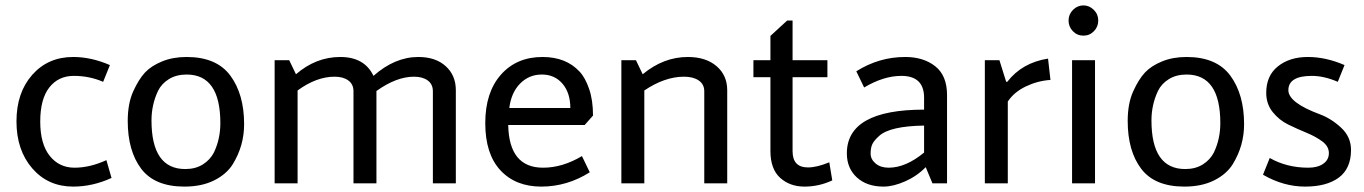

<svg xmlns="http://www.w3.org/2000/svg" viewBox="-20 -679 5052 711"><path d="M251 -468Q318 -468 387 -438L362 -376Q311 -398 253.5 -398Q196 -398 162.5 -355Q129 -312 129 -229Q129 -146 164 -102Q199 -58 256 -58Q313 -58 374 -86L393 -20Q323 12 251 12Q158 12 99.5 -55.5Q41 -123 41 -229.5Q41 -336 99.5 -402Q158 -468 251 -468Z M671 -403Q633 -403 605.5 -386Q578 -369 565 -342Q541 -291 541 -233Q541 -53 666 -53Q704 -53 731 -70Q758 -87 772 -114Q796 -164 796 -223Q796 -403 671 -403ZM671 -468Q782 -468 833 -399Q884 -330 884 -219Q884 -139 842 -71Q819 -34 773 -11Q727 12 663 12Q553 12 503 -54Q453 -120 453 -231Q453 -296 473.5 -341Q494 -386 517 -410.5Q540 -435 580 -451.5Q620 -468 671 -468Z M1076 -404Q1150 -468 1240 -468Q1330 -468 1363 -398Q1442 -468 1529 -468Q1593 -468 1630.5 -434Q1668 -400 1668 -345V0H1583V-341Q1583 -367 1564 -381Q1545 -395 1513 -395Q1448 -395 1374 -342V0H1289V-341Q1289 -367 1270 -381Q1251 -395 1219 -395Q1152 -395 1082 -344V0H997V-456H1051Z M1991 -58Q2063 -58 2135 -101L2164 -41Q2080 12 1984.5 12Q1889 12 1833 -48.5Q1777 -109 1777 -223Q1777 -337 1835 -402.5Q1893 -468 1989 -468Q2076 -468 2126 -414Q2147 -392 2161.5 -350Q2176 -308 2176 -251L2145 -216H1862Q1865 -58 1991 -58ZM1866 -279H2092Q2092 -335 2063 -369Q2034 -403 1986.5 -403Q1939 -403 1906 -369.5Q1873 -336 1866 -279Z M2673 -345V0H2588V-341Q2588 -367 2567.5 -381Q2547 -395 2513 -395Q2442 -395 2366 -344V0H2281V-456H2335L2360 -404Q2437 -468 2527 -468Q2594 -468 2633.5 -434Q2673 -400 2673 -345Z M2915 -393V-119Q2915 -59 2972 -59Q3005 -59 3051 -78L3062 -11Q3013 12 2959 12Q2905 12 2869 -20.5Q2833 -53 2833 -120V-393H2770V-456H2833V-546L2895 -603H2915V-456H3044V-393Z M3402 -273V-317Q3402 -398 3318 -398Q3252 -398 3180 -355L3151 -415Q3235 -468 3332 -468Q3400 -468 3443.5 -433.5Q3487 -399 3487 -327V0H3433L3408 -60Q3376 -27 3332 -7.5Q3288 12 3252 12Q3190 12 3153 -22Q3116 -56 3116 -111Q3116 -273 3402 -273ZM3271 -58Q3334 -58 3402 -114V-214Q3276 -212 3236 -176Q3217 -159 3210.5 -145.5Q3204 -132 3204 -110.5Q3204 -89 3222.5 -73.5Q3241 -58 3271 -58Z M3627 -456H3681L3706 -376H3710Q3765 -447 3861 -462L3870 -383Q3823 -380 3779 -359Q3735 -338 3712 -303V0H3627Z M4031 -563.5Q4015 -547 3992 -547Q3969 -547 3953 -563.5Q3937 -580 3937 -603Q3937 -626 3953.5 -642.5Q3970 -659 3992 -659Q4014 -659 4030.5 -642.5Q4047 -626 4047 -603Q4047 -580 4031 -563.5ZM3950 -456H4035V0H3950Z M4374 -403Q4336 -403 4308.5 -386Q4281 -369 4268 -342Q4244 -291 4244 -233Q4244 -53 4369 -53Q4407 -53 4434 -70Q4461 -87 4475 -114Q4499 -164 4499 -223Q4499 -403 4374 -403ZM4374 -468Q4485 -468 4536 -399Q4587 -330 4587 -219Q4587 -139 4545 -71Q4522 -34 4476 -11Q4430 12 4366 12Q4256 12 4206 -54Q4156 -120 4156 -231Q4156 -296 4176.5 -341Q4197 -386 4220 -410.5Q4243 -435 4283 -451.5Q4323 -468 4374 -468Z M4934 -376Q4883 -398 4838 -398Q4751 -398 4751 -345Q4751 -299 4867 -256Q4910 -240 4946.5 -206Q4983 -172 4983 -124Q4983 -55 4938 -21.5Q4893 12 4813 12Q4733 12 4657 -32L4682 -94Q4745 -58 4825 -58Q4859 -58 4880 -72.5Q4901 -87 4901 -112Q4901 -137 4877 -155Q4853 -173 4819 -187Q4785 -201 4751 -217.5Q4717 -234 4693 -264Q4669 -294 4669 -335Q4669 -399 4712.5 -433.5Q4756 -468 4823 -468Q4890 -468 4959 -438Z"/></svg>

Font: Average Sans
Style: Regular
Weight: 400
Designer: Eduardo Rodriguez Tunni
Foundry: Eduardo Rodriguez Tunni
Version: Version 1.002